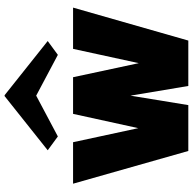

<svg xmlns="http://www.w3.org/2000/svg" viewBox="-22 -815 837 833"><g transform="rotate(-90 396.5 -398.5)"><path d="M158 0 16 -500H196L257 -217L319 -500H478L539 -215L601 -500H780L637 0H440L398 -251L357 0ZM221 -566 161 -610 396 -797H400L635 -610L575 -566L398 -660Z"/></g></svg>

Font: Panamera Black
Style: Regular
Weight: 900
Designer: Bastien Sozeau
Foundry: NBR — Bastien Sozeau
Version: Version 3.002; ttfautohint (v1.8.4.7-5d5b);gftools[0.9.33]